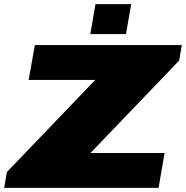

<svg xmlns="http://www.w3.org/2000/svg" viewBox="-41 -905 896 925"><path d="M-21 0 -8 -76 418 -520H97L127 -688H835L822 -613L395 -168H752L723 0ZM394 -741 419 -885H591L566 -741Z"/></svg>

Font: Archivo SemiExpanded Black
Style: Italic
Weight: 900
Width: 6
Italic angle: -10°
Designer: Hector Gatti
Foundry: Omnibus-Type
Version: Version 2.001